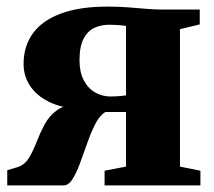

<svg xmlns="http://www.w3.org/2000/svg" viewBox="-20 -562 650 582"><path d="M2 0V-46L33.5 -55.5Q55 -62.5 67.8 -83.5Q80.5 -104.5 91 -131.8Q101.5 -159 115.2 -184.8Q129 -210.5 152.5 -227.8Q176 -245 215.5 -246L220 -231.5Q167 -234.5 129.2 -253Q91.5 -271.5 71.5 -301.2Q51.5 -331 51.5 -368Q51.5 -422 79.8 -461Q108 -500 164.8 -521Q221.5 -542 306 -542Q338.5 -542 368 -539.8Q397.5 -537.5 423.8 -535.2Q450 -533 472.5 -533H585.5V-488L525.5 -473.5V-57L587.5 -44.5V0H297V-44.5L362 -57V-222.5H299.5Q282 -212 269 -186.5Q256 -161 244.8 -129.2Q233.5 -97.5 222.8 -68Q212 -38.5 200 -19.2Q188 0 172.5 0ZM315.5 -269.5Q323 -269.5 331.5 -270Q340 -270.5 348.2 -271.2Q356.5 -272 362 -273V-483.5Q356 -484.5 347.8 -485.2Q339.5 -486 330 -486.5Q320.5 -487 311 -487Q287 -487 266.5 -477.8Q246 -468.5 233.5 -445Q221 -421.5 221 -379Q221 -343.5 233.8 -319Q246.5 -294.5 268 -282Q289.5 -269.5 315.5 -269.5Z"/></svg>

Font: Merriweather 72pt Black
Style: Regular
Weight: 900
Version: Version 2.100